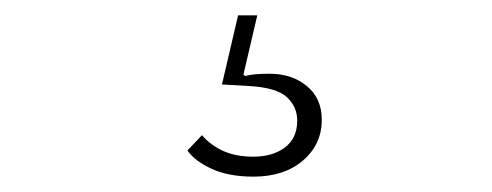

<svg xmlns="http://www.w3.org/2000/svg" viewBox="-20 -27 640 250"><path d="M310 203Q278 203 256 193Q234 183 224 169L243 149Q254 162 270.5 169.5Q287 177 310 177Q335 177 351 165Q367 153 367 130Q367 112 353.5 99.5Q340 87 304 85L269 83L290 -7H315L297 70L299 72Q307 70 315.5 69.5Q324 69 331 69Q360 69 379.5 85Q399 101 399 129Q399 161 374.5 182Q350 203 310 203Z"/></svg>

Font: IBM Plex Sans Hebrew ExtLt
Style: Regular
Weight: 200
Designer: Mike Abbink, Paul van der Laan, Pieter van Rosmalen, Yanek Iontef
Foundry: Bold Monday
Version: Version 1.3